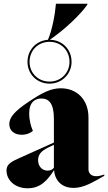

<svg xmlns="http://www.w3.org/2000/svg" viewBox="-20 -998 581 1033"><path d="M247 -548C314 -548 365 -601 365 -665C365 -733 315 -783 248 -784C332 -842 412 -919 450 -973V-978H281C276 -919 261 -838 238 -784C175 -779 128 -730 128 -665C128 -599 179 -548 247 -548ZM15 -80C15 -33 56 15 129 15C199 15 236 -29 271 -83C275 -27 312 13 376 13C432 13 482 -19 541 -52V-59C525 -54 514 -50 497 -50C471 -50 456 -66 456 -87V-366C456 -463 393 -523 307 -523C255 -523 210 -501 135 -451C57 -399 30 -366 30 -330C30 -295 57 -273 97 -273C129 -273 149 -287 157 -294C145 -320 137 -355 137 -387C137 -450 170 -468 203 -468C242 -468 270 -443 270 -359V-231L74 -143C30 -123 15 -108 15 -80ZM139 -665C139 -727 185 -773 247 -773C308 -773 354 -727 354 -665C354 -606 308 -559 247 -559C185 -559 139 -605 139 -665ZM185 -136C185 -166 201 -185 237 -203L270 -219V-96C264 -87 254 -80 236 -80C206 -80 185 -104 185 -136Z"/></svg>

Font: Nyght Serif Dark
Style: Regular
Weight: 800
Designer: Maksym Kobuzan
Version: Version 0.410;Glyphs 3.1.2 (3151)